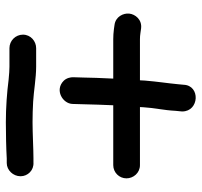

<svg xmlns="http://www.w3.org/2000/svg" viewBox="-36 -590 673 640"><g transform="rotate(90 300.0 -270.5)"><path d="M568 -3C568 -27 548.2 -47.9 521.8 -46H507C477.1 -46 425.1 -43 388 -43C364.5 -43 341.6 -43.7 319.5 -45C284.2 -47 240.3 -55 203 -55H141C118 -55 96 -37 96 -11C96 13.8 116.2 34 141 34H203C213.5 34 228.6 35 246.1 36.8C288.5 42.3 338.9 46 388 46C424.9 46 477.1 44.9 508.8 43H524C547.6 43 568 21.9 568 -3ZM263 -546.4 261.1 -526.4C257.9 -492.3 252.7 -461.1 249.1 -417.7L248.2 -401H111C104.3 -401 97.5 -401.5 89.7 -402.7L75.3 -404.8C45.8 -408.5 27.8 -385.2 25.8 -365C23.9 -345.6 35.9 -319.7 63.7 -316.2L77.7 -314.2C89.7 -312.7 100.3 -312 111 -312H242.5C240.7 -278.1 239 -228.9 239 -213.4L238 -179.9C237.3 -169.9 240.8 -155.8 249.8 -146.8C280.4 -116.2 326 -143.1 327 -176.3L328 -211.3C328.9 -243.7 329.7 -279.1 331.4 -312H531C555.3 -312 575 -331.7 575 -356C575 -379 557 -401 531 -401H337.4C337.5 -403.4 337.8 -409.1 338 -412.6C340.2 -450 348 -480.1 349.9 -519.2L351.9 -539.6C351.9 -540.2 352 -541.2 352 -542C352 -598.9 265 -603.1 263 -546.4Z"/></g></svg>

Font: Just Breathe
Style: Bd
Weight: 400
Foundry: Cannot Into Space Fonts
Version: Version 0.72